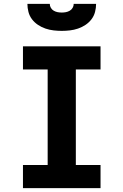

<svg xmlns="http://www.w3.org/2000/svg" viewBox="-20 -975 640 995"><path d="M99 0V-120H227V-615H99V-735H501V-615H373V-120H501V0ZM300 -815Q279 -815 257.5 -817.5Q236 -820 215.5 -827Q195 -834 177 -846Q159 -858 146 -875Q133 -892 127.5 -913Q122 -934 122 -955H238Q238 -944 243.5 -934.5Q249 -925 258.5 -919.5Q268 -914 278.5 -912Q289 -910 300 -910Q311 -910 321.5 -912Q332 -914 341.5 -919.5Q351 -925 356.5 -934.5Q362 -944 362 -955H478Q478 -934 472.5 -913Q467 -892 454 -875Q441 -858 423 -846Q405 -834 384.5 -827Q364 -820 342.5 -817.5Q321 -815 300 -815Z"/></svg>

Font: Iosevka Custom Heavy Extended
Style: Regular
Weight: 900
Width: 7
Monospace: yes
Designer: Belleve Invis
Foundry: Belleve Invis
Version: Version 11.2.4; ttfautohint (v1.8.4)